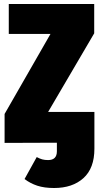

<svg xmlns="http://www.w3.org/2000/svg" viewBox="-20 -716 496 962"><path d="M453 -155V29Q453 127 398 176.5Q343 226 251 226Q202 226 167 214.5Q132 203 103 181L164 71Q179 79 191.5 82.5Q204 86 221 86Q265 86 265 42V-1L3 0V-145L233 -546H24V-696H452V-549L221 -155Z"/></svg>

Font: Fira Sans Extra Condensed Black
Style: Regular
Weight: 900
Width: 1
Designer: Carrois Corporate & Edenspiekermann AG
Foundry: Carrois Corporate GbR & Edenspiekermann AG
Version: Version 4.203